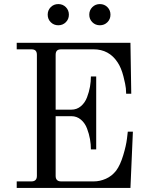

<svg xmlns="http://www.w3.org/2000/svg" viewBox="-20 -922 730 942"><path d="M470 -902Q492 -902 507 -887Q522 -872 522 -850Q522 -828 507 -813Q492 -798 470 -798Q448 -798 433 -813Q418 -828 418 -850Q418 -872 433 -887Q448 -902 470 -902ZM266 -902Q288 -902 303 -887Q318 -872 318 -850Q318 -828 303 -813Q288 -798 266 -798Q244 -798 229 -813Q214 -828 214 -850Q214 -872 229 -887Q244 -902 266 -902ZM62 0V-32H134Q161 -32 161 -59V-653Q161 -667 154.5 -673.5Q148 -680 134 -680H62V-712H620L624 -462H599Q599 -472 597.5 -489Q596 -506 585.5 -547.5Q575 -589 557 -616Q515 -680 439 -680H280Q266 -680 259.5 -673.5Q253 -667 253 -653V-384H330Q357 -384 377 -401Q397 -418 407 -444.5Q417 -471 421.5 -496.5Q426 -522 426 -547H452V-189H426Q426 -214 421.5 -239.5Q417 -265 407 -291.5Q397 -318 377 -335Q357 -352 330 -352H253V-59Q253 -32 280 -32H440Q470 -32 499.5 -45Q529 -58 550 -85Q570 -112 584.5 -160Q599 -208 603 -242L607 -276H632L620 0Z"/></svg>

Font: Old Standard TT
Style: Regular
Weight: 400
Designer: Alexey Kryukov <alexios@thessalonica.org.ru>
Version: Version 2.2